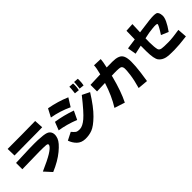

<svg xmlns="http://www.w3.org/2000/svg" viewBox="199 -1976 3210 3210"><g transform="rotate(-45 1804.5 -370.5)"><path d="M68 -525Q457 -543 595 -537.5Q733 -532 785.5 -513Q838 -494 855.5 -444Q873 -394 846 -322.5Q819 -251 700 -152.5Q581 -54 400 22L283 -106Q473 -189 560 -243Q647 -297 666.5 -336.5Q686 -376 634 -380Q582 -384 481 -384Q380 -384 68 -376ZM134 -790Q259 -788 468.5 -791Q678 -794 790 -795L799 -638Q755 -635 467 -634Q251 -632 138 -631Z M1014 -551Q1189 -525 1371 -461L1299 -311Q1118 -382 957 -406ZM1092 -793Q1290 -757 1462 -683L1372 -538Q1201 -618 1017 -650ZM1649 -552 1781 -487Q1645 -269 1530.5 -157Q1416 -45 1337 -15Q1258 15 1169.5 12Q1081 9 1026 -44.5Q971 -98 944 -176L1082 -246Q1117 -205 1141.5 -186Q1166 -167 1228.5 -170Q1291 -173 1377.5 -245.5Q1464 -318 1649 -552ZM1711 -796 1793 -790Q1794 -771 1794 -751Q1794 -699 1783 -643L1698 -652Q1713 -773 1711 -796ZM1599 -796 1681 -790Q1683 -771 1683 -751Q1683 -699 1671 -643L1587 -652Q1601 -773 1599 -796Z M2230 -424Q2227 -412 2225 -398Q2155 -127 2067 48L1882 -12Q1991 -185 2065 -419L1871 -413V-568Q2006 -574 2111 -577Q2143 -699 2144 -758L2297 -752Q2295 -702 2268 -582Q2436 -586 2474 -579Q2545 -568 2578 -536Q2611 -504 2622 -438.5Q2633 -373 2623.5 -250.5Q2614 -128 2584 55L2403 39Q2445 -107 2459 -214.5Q2473 -322 2469.5 -359.5Q2466 -397 2443.5 -413Q2421 -429 2291 -426Q2264 -425 2230 -424Z M2932 -582Q2934 -661 2936 -782L3085 -791Q3080 -674 3078 -603Q3263 -628 3331 -636Q3448 -649 3493 -635.5Q3538 -622 3543 -535Q3548 -448 3421 -269L3293 -324Q3394 -480 3382 -496Q3370 -512 3274 -502Q3186 -495 3072 -468Q3070 -410 3070 -375Q3071 -255 3086 -199Q3098 -166 3139 -158Q3180 -150 3296 -151Q3397 -152 3560 -179L3572 -13Q3386 11 3271 12Q3155 14 3090 1Q3013 -17 2971.5 -71Q2930 -125 2928 -301Q2927 -356 2928 -437Q2857 -422 2773 -403L2746 -556Q2847 -570 2932 -582Z"/></g></svg>

Font: KN Bobohei
Style: Bold
Weight: 700
Designer: Kingnam Type Foundry
Version: Version 1.710;March 18, 2023